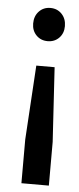

<svg xmlns="http://www.w3.org/2000/svg" viewBox="-52 -569 313 759"><g transform="rotate(5 104.5 -190.0)"><path d="M54.2 -473.1Q54.2 -502.4 72 -521.2Q89.8 -540 117.2 -540Q144.5 -540 162.4 -521.2Q180.2 -502.4 180.2 -473.1Q180.2 -444.8 162.4 -426.5Q144.5 -408.2 117.2 -408.2Q89.8 -408.2 72 -426.5Q54.2 -444.8 54.2 -473.1ZM63 -13.2 81.1 -308.1H153.8L171.9 -13.2V160.2H63Z"/></g></svg>

Font: Trueno
Style: Regular
Weight: 400
Designer: Julieta Ulanovsky
Foundry: Julieta Ulanovsky
Version: Version 3.001b | FøM Fix